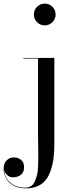

<svg xmlns="http://www.w3.org/2000/svg" viewBox="-109 -780 396 1060"><path d="M95.5 -657.5Q78 -675 78 -700Q78 -725 95.5 -742.5Q113 -760 138 -760Q163 -760 180.5 -742.5Q198 -725 198 -700Q198 -675 180.5 -657.5Q163 -640 138 -640Q113 -640 95.5 -657.5ZM191 -460V12Q191 66 184.5 107Q178 148 161.5 184.5Q145 221 113 240.5Q81 260 34 260Q-24 260 -56.5 228.5Q-89 197 -89 151Q-89 122 -72.5 105.5Q-56 89 -32 89Q-10 89 7 102.5Q24 116 24 143Q24 171 6.5 185Q-11 199 -39 199Q-55 199 -68.5 187Q-82 175 -85 160Q-85 198 -53.5 227Q-22 256 29 256Q48 256 61.5 248Q75 240 82.5 222.5Q90 205 95 188Q100 171 101 141Q102 111 102.5 91Q103 71 102 34.5Q101 -2 101 -20V-457H20V-460Z"/></svg>

Font: Bodoni* 72
Style: Regular
Weight: 400
Version: Version 1.003